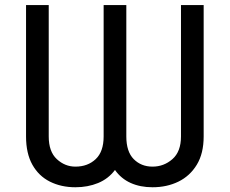

<svg xmlns="http://www.w3.org/2000/svg" viewBox="-20 -748 930 777"><path d="M85.4 -195.8V-727.5H177.2V-195.8Q177.2 -134.3 210 -104Q242.7 -73.7 285.2 -73.7Q335 -73.7 367.2 -104Q399.4 -134.3 399.4 -195.8V-727.5H491.2V-195.8Q491.2 -134.3 521.2 -104Q551.3 -73.7 597.2 -73.7Q643.1 -73.7 677.7 -104Q712.4 -134.3 712.4 -195.8V-727.5H804.2V-195.8Q804.2 -127 776.4 -81.3Q748.5 -35.6 701.9 -12.9Q655.3 9.8 597.2 9.8Q547.4 9.8 508.8 -7.6Q470.2 -24.9 445.3 -60.1Q418.5 -24.4 377 -7.3Q335.4 9.8 285.2 9.8Q227.5 9.8 182.1 -12.9Q136.7 -35.6 111.1 -81.3Q85.4 -127 85.4 -195.8Z"/></svg>

Font: Inter 17pt
Style: Regular
Weight: 400
Version: Version 4.001;git-66647c0bb